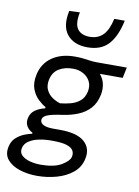

<svg xmlns="http://www.w3.org/2000/svg" viewBox="-118 -829 795 1098"><g transform="rotate(10 279.0 -280.0)"><path d="M175 202Q121 202 74.2 187Q27.5 172 2 141.8Q-23.5 111.5 -13.5 65.5Q-6.5 33 15.2 13.2Q37 -6.5 62.5 -16.8Q88 -27 107 -30.5V-37Q98.5 -40.5 87.2 -50.2Q76 -60 69.2 -76.2Q62.5 -92.5 67.5 -116Q74.5 -146 98.5 -162.5Q122.5 -179 155 -186.5V-194Q135.5 -204.5 112 -226.5Q88.5 -248.5 75.2 -283.2Q62 -318 72 -366Q86 -434 139.2 -470.8Q192.5 -507.5 271 -507.5Q300.5 -507.5 320.2 -505Q340 -502.5 358.8 -499.8Q377.5 -497 404.5 -497H574L561 -435H428.5Q449.5 -409.5 455.5 -380.5Q461.5 -351.5 455.5 -320Q445.5 -269 417.2 -238Q389 -207 348.2 -190.5Q307.5 -174 260.5 -167Q206.5 -160 177.8 -150Q149 -140 145 -122Q141.5 -103.5 159.8 -91.8Q178 -80 219.5 -80H259.5Q358.5 -80 401.5 -42.2Q444.5 -4.5 431 57.5Q420.5 108 381.2 140Q342 172 287.2 187Q232.5 202 175 202ZM233.5 -229.5Q263.5 -232.5 293.8 -240.5Q324 -248.5 347.2 -267.5Q370.5 -286.5 378.5 -323Q385.5 -356 372.8 -381.8Q360 -407.5 333.5 -422.5Q307 -437.5 273 -437.5Q224.5 -437.5 190.5 -416.5Q156.5 -395.5 147.5 -350Q141 -317 152.5 -292.5Q164 -268 186 -252.5Q208 -237 233.5 -229.5ZM184 135.5Q263 135.5 305.2 110.2Q347.5 85 353.5 60Q358 41 349.8 24.8Q341.5 8.5 313.5 -1.2Q285.5 -11 229.5 -11H209Q179 -10.5 147.2 -3.5Q115.5 3.5 92 19Q68.5 34.5 63 60Q57 87 75 103.5Q93 120 123 127.8Q153 135.5 184 135.5ZM331.5 -572Q253 -572 213.5 -619.8Q174 -667.5 193.5 -759L255 -761.5Q241 -693.5 263 -663.5Q285 -633.5 333.5 -633.5Q382 -633.5 411.5 -663.8Q441 -694 455 -759H516Q496.5 -666.5 453.5 -619.2Q410.5 -572 331.5 -572Z"/></g></svg>

Font: Commissioner
Style: Italic
Weight: 400
Italic angle: -12°
Designer: Kostas Bartsokas
Foundry: Kostas Bartsokas
Version: Version 1.000; ttfautohint (v1.8.3)